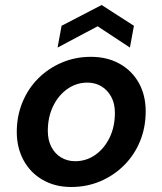

<svg xmlns="http://www.w3.org/2000/svg" viewBox="-20 -735 649 767"><path d="M264 12Q200 12 150.5 -16.5Q101 -45 74 -95Q47 -145 47 -208Q47 -271 69.5 -326Q92 -381 132.5 -421.5Q173 -462 227 -485Q281 -508 343 -508Q408 -508 457.5 -480.5Q507 -453 534.5 -404Q562 -355 562 -290Q562 -226 539.5 -171Q517 -116 476 -75Q435 -34 381 -11Q327 12 264 12ZM280 -91Q325 -91 361 -116.5Q397 -142 418 -185.5Q439 -229 439 -284Q439 -322 424 -349Q409 -376 384.5 -390.5Q360 -405 329 -405Q285 -405 249 -379.5Q213 -354 192 -310.5Q171 -267 171 -212Q171 -175 185.5 -147.5Q200 -120 225 -105.5Q250 -91 280 -91ZM210 -545 226 -632 386 -715 515 -632 499 -545 370 -630Z"/></svg>

Font: DM Sans 24pt SemiBold
Style: Italic
Weight: 600
Italic angle: -10°
Designer: Colophon Foundry, Jonny Pinhorn
Foundry: Colophon Foundry
Version: Version 4.004;gftools[0.9.30]